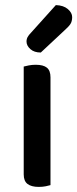

<svg xmlns="http://www.w3.org/2000/svg" viewBox="-20 -725 303 753"><path d="M178 1Q172 3 159.5 5.5Q147 8 132 8Q103 8 88 -3.5Q73 -15 73 -41V-464Q80 -466 93 -468.5Q106 -471 120 -471Q150 -471 164 -459.5Q178 -448 178 -422ZM199 -705Q229 -704 246 -689.5Q263 -675 263 -658Q263 -641 256 -630.5Q249 -620 232 -605L140 -519Q114 -519 99 -532.5Q84 -546 84 -562Q84 -572 88.5 -580Q93 -588 101 -596Z"/></svg>

Font: Baloo Da 2 Medium
Style: Regular
Weight: 500
Designer: Noopur Datye, Sulekha Rajkumar and Ek Type
Foundry: Ek Type
Version: Version 1.640;hotconv 1.0.111;makeotfexe 2.5.65597; ttfautoh